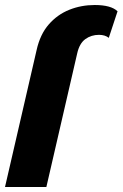

<svg xmlns="http://www.w3.org/2000/svg" viewBox="-21 -746 489 766"><path d="M-1 0 125 -546Q139 -609 173.5 -648.5Q208 -688 255.5 -707Q303 -726 357 -726Q422 -726 448 -701L413 -595Q398 -607 374 -607Q343 -607 319.5 -590Q296 -573 287 -533L164 0Z"/></svg>

Font: Work Sans
Style: Bold Italic
Weight: 700
Italic angle: -13°
Designer: Wei Huang
Foundry: Wei Huang
Version: Version 2.010; ttfautohint (v1.8.3)